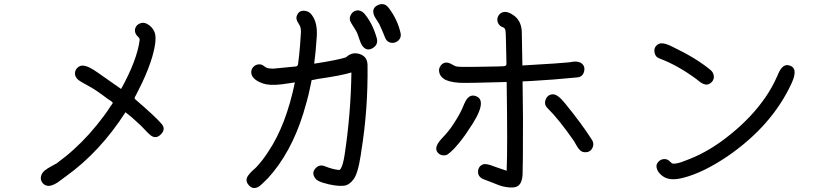

<svg xmlns="http://www.w3.org/2000/svg" viewBox="-20 -872 4040 942"><path d="M772.5 -264.6Q794.9 -239.3 770 -213.4Q745.1 -187.5 717.8 -209Q707 -217.8 688 -238.3Q668.9 -258.8 658.2 -267.6Q627.9 -296.9 595.7 -321.3Q470.7 -127 304.7 -7.8Q299.8 -4.9 286.1 5.9Q272.5 16.6 263.7 22.5Q254.9 28.3 242.2 34.2Q229.5 40 219.7 40Q199.2 40 187.5 23.9Q175.8 7.8 182.6 -11.7Q186.5 -24.4 198.7 -34.7Q210.9 -44.9 232.4 -56.6Q253.9 -68.4 257.8 -70.3Q306.6 -106.4 341.8 -138.7Q418.9 -208 489.3 -302.7Q503.9 -321.3 523.4 -352.5Q525.4 -354.5 527.8 -357.9Q530.3 -361.3 531.2 -362.8Q532.2 -364.3 532.7 -366.2Q533.2 -368.2 531.7 -370.1Q530.3 -372.1 526.4 -375L508.8 -386.7Q448.2 -432.6 416 -449.2Q368.2 -474.6 359.4 -484.4Q350.6 -494.1 348.6 -503.9Q344.7 -523.4 358.4 -538.1Q372.1 -552.7 391.6 -549.8Q405.3 -547.9 421.4 -539.6Q437.5 -531.2 457 -517.6L574.2 -435.5Q652.3 -577.1 665 -673.8Q666 -680.7 663.1 -685.1Q660.2 -689.5 654.8 -694.3Q649.4 -699.2 646.5 -705.1Q634.8 -728.5 653.3 -749Q676.8 -767.6 701.2 -754.9Q725.6 -742.2 737.3 -716.8Q752.9 -682.6 726.6 -591.8Q709 -533.2 676.8 -464.8L647.5 -406.2Q639.6 -393.6 640.1 -390.1Q640.6 -386.7 651.4 -377.9Q742.2 -299.8 772.5 -264.6Z M1783.2 -553.7Q1786.1 -335.9 1752.9 -131.8Q1752.9 -129.9 1750 -111.3Q1735.4 -16.6 1712.9 9.8Q1697.3 30.3 1677.7 37.1Q1650.4 44.9 1592.8 32.2Q1589.8 31.2 1582 29.3Q1536.1 18.6 1526.4 2Q1507.8 -22.5 1526.9 -44.9Q1545.9 -67.4 1573.2 -56.6Q1615.2 -40 1643.6 -38.1Q1647.5 -38.1 1651.4 -43.9Q1663.1 -61.5 1670.9 -113.3Q1701.2 -312.5 1704.1 -516.6Q1659.2 -502 1538.1 -484.4L1508.8 -478.5Q1506.8 -470.7 1504.9 -459Q1502 -442.4 1494.1 -409.2Q1488.3 -383.8 1467.8 -314.5Q1407.2 -121.1 1294.9 2Q1256.8 40 1251 43Q1221.7 60.5 1201.2 37.1Q1177.7 11.7 1201.2 -15.6Q1209 -26.4 1223.1 -38.6Q1237.3 -50.8 1241.2 -55.7Q1271.5 -88.9 1296.9 -128.9Q1383.8 -258.8 1426.8 -467.8Q1418.9 -466.8 1394.5 -462.9Q1324.2 -451.2 1288.1 -458Q1271.5 -460.9 1256.8 -467.8Q1237.3 -475.6 1224.1 -489.7Q1210.9 -503.9 1212.9 -522.5Q1215.8 -541 1231 -550.3Q1246.1 -559.6 1263.7 -554.7Q1268.6 -552.7 1276.4 -546.9Q1284.2 -541 1289.1 -539.1Q1298.8 -535.2 1321.3 -535.2L1419.9 -544.9Q1432.6 -544.9 1437 -547.9Q1441.4 -550.8 1442.4 -557.6L1448.2 -606.4Q1452.1 -641.6 1456.1 -708Q1458 -724.6 1453.1 -741.2Q1452.1 -745.1 1442.4 -760.7Q1432.6 -776.4 1434.6 -789.1Q1442.4 -819.3 1469.2 -819.3Q1496.1 -819.3 1511.7 -795.9Q1538.1 -759.8 1534.2 -693.4Q1529.3 -616.2 1521.5 -559.6Q1635.7 -577.1 1677.7 -590.8Q1707 -619.1 1744.6 -606.9Q1782.2 -594.7 1783.2 -553.7ZM1828.1 -686.5Q1837.9 -653.3 1808.1 -635.7Q1778.3 -618.2 1756.8 -648.4Q1750 -658.2 1742.2 -682.1Q1734.4 -706.1 1730.5 -713.9Q1725.6 -723.6 1715.3 -739.3Q1705.1 -754.9 1702.1 -760.7Q1690.4 -780.3 1701.2 -799.3Q1711.9 -818.4 1730.5 -820.8Q1749 -823.2 1765.6 -807.6Q1806.6 -760.7 1828.1 -686.5ZM1945.3 -710Q1950.2 -688.5 1935.1 -673.8Q1919.9 -659.2 1899.4 -662.1Q1878.9 -665 1870.1 -685.5Q1869.1 -688.5 1858.4 -714.4Q1847.7 -740.2 1840.8 -753.9Q1837.9 -759.8 1827.6 -774.9Q1817.4 -790 1814.5 -798.8Q1802.7 -832 1833.5 -846.7Q1864.3 -861.3 1885.7 -835Q1929.7 -778.3 1945.3 -710Z M2585.9 -474.6Q2579.1 -474.6 2564.9 -473.6Q2550.8 -472.7 2543.9 -472.7L2545.9 -293Q2545.9 -51.8 2543.9 -14.6Q2542 13.7 2531.7 29.8Q2521.5 45.9 2496.1 47.9Q2480.5 48.8 2460.9 45.4Q2441.4 42 2427.7 36.6Q2414.1 31.2 2393.1 22.9Q2372.1 14.6 2361.3 10.7Q2326.2 0 2325.2 -27.3Q2325.2 -55.7 2349.6 -65.4Q2365.2 -71.3 2403.3 -55.7Q2414.1 -52.7 2434.6 -44.9Q2455.1 -37.1 2465.8 -34.2Q2470.7 -142.6 2465.8 -469.7Q2269.5 -463.9 2234.4 -465.8Q2177.7 -469.7 2156.2 -486.3Q2140.6 -497.1 2135.7 -514.6Q2129.9 -534.2 2142.6 -550.8Q2163.1 -576.2 2196.3 -556.6Q2209 -549.8 2212.9 -547.9Q2223.6 -543.9 2247.1 -543.9Q2277.3 -543 2419.9 -545.9Q2428.7 -546.9 2446.3 -546.9Q2464.8 -546.9 2464.8 -557.6Q2463.9 -572.3 2463.9 -602.5Q2463.9 -617.2 2462.9 -646.5Q2461.9 -713.9 2460 -722.7Q2456.1 -736.3 2447.3 -738.3Q2429.7 -744.1 2422.9 -760.7Q2416 -777.3 2424.8 -793.9Q2432.6 -807.6 2445.8 -811.5Q2459 -815.4 2471.7 -811.5Q2484.4 -807.6 2497.1 -798.8Q2537.1 -772.5 2540 -717.8L2543 -550.8Q2648.4 -556.6 2701.2 -560.5L2774.4 -566.4Q2777.3 -566.4 2785.2 -568.4Q2813.5 -573.2 2830.1 -563.5Q2852.5 -548.8 2845.7 -521.5Q2838.9 -494.1 2811.5 -492.2Q2693.4 -480.5 2585.9 -474.6ZM2314.5 -400.4Q2378.9 -377.9 2277.3 -232.4Q2251 -190.4 2209 -143.6Q2179.7 -114.3 2169.9 -111.3Q2152.3 -106.4 2136.7 -115.2Q2099.6 -140.6 2146.5 -191.4Q2185.5 -231.4 2208 -268.6Q2240.2 -317.4 2256.8 -360.4Q2278.3 -414.1 2314.5 -400.4ZM2885.7 -183.6Q2896.5 -164.1 2885.7 -144.5Q2875 -125 2852.5 -125Q2843.8 -125 2835.9 -127.9Q2821.3 -133.8 2804.7 -165Q2798.8 -175.8 2796.9 -178.7Q2722.7 -286.1 2666 -341.8Q2647.5 -360.4 2657.7 -384.8Q2668 -409.2 2693.4 -409.2Q2716.8 -409.2 2752 -365.2Q2835.9 -262.7 2885.7 -183.6Z M3215.8 -585Q3194.3 -592.8 3190.9 -616.2Q3187.5 -639.6 3205.1 -652.3Q3224.6 -668.9 3271.5 -646.5Q3281.2 -641.6 3283.2 -640.6Q3393.6 -587.9 3462.9 -531.2Q3481.4 -517.6 3482.4 -496.6Q3483.4 -475.6 3462.9 -461.9Q3455.1 -458 3448.2 -457Q3430.7 -456.1 3408.2 -474.6Q3400.4 -481.4 3397.5 -483.4Q3304.7 -551.8 3215.8 -585ZM3856.4 -549.8Q3875 -543 3877.9 -525.4Q3881.8 -502.9 3864.3 -464.8Q3768.6 -255.9 3549.8 -105.5Q3429.7 -24.4 3333 0Q3271.5 16.6 3237.3 -3.9Q3222.7 -12.7 3213.4 -24.4Q3204.1 -36.1 3201.2 -51.3Q3198.2 -66.4 3211.9 -80.1Q3221.7 -89.8 3235.8 -91.3Q3250 -92.8 3260.7 -85Q3262.7 -84 3269.5 -77.1Q3276.4 -70.3 3280.3 -69.3Q3299.8 -66.4 3342.8 -84Q3357.4 -89.8 3360.4 -90.8Q3465.8 -131.8 3566.4 -214.8Q3668 -296.9 3735.4 -394.5Q3768.6 -442.4 3794.9 -502Q3814.5 -552.7 3841.8 -552.7Q3848.6 -552.7 3856.4 -549.8Z"/></svg>

Font: irohamaru Regular
Style: Regular
Weight: 400
Designer: [Source Han Sans]
Ryoko NISHIZUKA  (kana & ideographs); Paul D. Hunt (Latin, Greek & Cyrillic); Wenlong ZHANG  (bopomofo
Version: Version 1.00